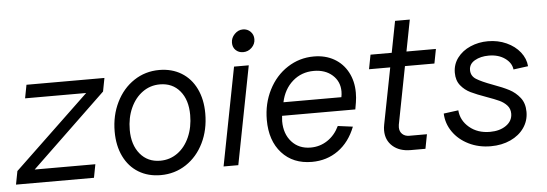

<svg xmlns="http://www.w3.org/2000/svg" viewBox="-50 -821 2775 974"><g transform="rotate(-5 1337.5 -334.0)"><path d="M392 -432H81L94 -500H491L478 -432L98 -68H407L394 0H-3L10 -68Z M519 -224Q519 -306 552 -373Q585 -440 642.5 -478Q700 -516 771 -516Q835 -516 883.5 -486.5Q932 -457 958.5 -402.5Q985 -348 985 -276Q985 -193 952.5 -126.5Q920 -60 862.5 -22Q805 16 733 16Q669 16 620.5 -13.5Q572 -43 545.5 -97.5Q519 -152 519 -224ZM737 -57Q786 -57 825 -85Q864 -113 886 -163Q908 -213 908 -275Q908 -352 870 -397.5Q832 -443 768 -443Q719 -443 680 -415Q641 -387 618.5 -337.5Q596 -288 596 -226Q596 -150 634.5 -103.5Q673 -57 737 -57Z M1226 -500 1129 0H1054L1151 -500ZM1151 -621Q1151 -646 1169.5 -665Q1188 -684 1212 -684Q1235 -684 1250.5 -668.5Q1266 -653 1266 -630Q1266 -605 1247.5 -587Q1229 -569 1204 -569Q1181 -569 1166 -583.5Q1151 -598 1151 -621Z M1293 -216Q1293 -299 1328 -368Q1363 -437 1424 -476.5Q1485 -516 1558 -516Q1617 -516 1661.5 -490.5Q1706 -465 1730.5 -419Q1755 -373 1755 -315Q1755 -288 1751 -265L1745 -230H1372Q1370 -212 1370 -203Q1370 -138 1406.5 -97.5Q1443 -57 1503 -57Q1550 -57 1588.5 -82.5Q1627 -108 1649 -154L1725 -144Q1695 -67 1637 -25.5Q1579 16 1503 16Q1407 16 1350 -47Q1293 -110 1293 -216ZM1683 -327Q1683 -378 1646.5 -410.5Q1610 -443 1552 -443Q1489 -443 1444 -403.5Q1399 -364 1385 -298H1680Q1683 -313 1683 -327Z M1881 -111Q1881 -125 1884 -140L1940 -427H1832L1846 -500H1954L1985 -660H2060L2029 -500H2179L2165 -427H2015L1958 -133Q1957 -128 1957 -120Q1957 -99 1970.5 -86Q1984 -73 2006 -73H2096L2082 0H2007Q1950 0 1915.5 -30.5Q1881 -61 1881 -111Z M2190 -170 2265 -180Q2269 -128 2311 -92.5Q2353 -57 2416 -57Q2466 -57 2498.5 -80Q2531 -103 2531 -140Q2531 -165 2515.5 -182Q2500 -199 2477.5 -209.5Q2455 -220 2413 -235Q2365 -252 2335 -266.5Q2305 -281 2284.5 -306.5Q2264 -332 2264 -371Q2264 -414 2289 -447Q2314 -480 2355.5 -498Q2397 -516 2445 -516Q2496 -516 2539 -496.5Q2582 -477 2608 -444Q2634 -411 2637 -372L2562 -362Q2558 -396 2525 -419.5Q2492 -443 2443 -443Q2401 -443 2371.5 -426Q2342 -409 2342 -378Q2342 -348 2368 -331.5Q2394 -315 2451 -294Q2501 -276 2532.5 -259.5Q2564 -243 2586.5 -214.5Q2609 -186 2609 -142Q2609 -97 2584 -61Q2559 -25 2514.5 -4.5Q2470 16 2414 16Q2352 16 2301.5 -9Q2251 -34 2221.5 -76.5Q2192 -119 2190 -170Z"/></g></svg>

Font: MedMera Sans
Style: Italic
Weight: 400
Italic angle: -11°
Designer: Kasper Nordkvist
Foundry: UNCUT.wtf
Version: Version 1.300